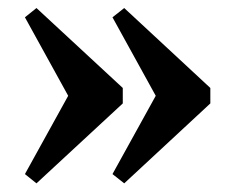

<svg xmlns="http://www.w3.org/2000/svg" viewBox="-20 -450 568 466"><path d="M278 -199 68.5 -5 40.5 -27.5 145.5 -217.5 40.5 -408 68.5 -430.5 278 -236.5ZM490.5 -199 281.5 -5 253 -27.5 358 -217.5 253 -408 281.5 -430.5 490.5 -236.5Z"/></svg>

Font: Newsreader Text
Style: Bold
Weight: 700
Designer: Hugues Gentile
Foundry: Production Type
Version: Version 1.001